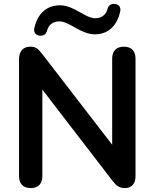

<svg xmlns="http://www.w3.org/2000/svg" viewBox="-20 -951 788 979"><path d="M185 -769C203 -768 215 -777 220 -795C227 -822 248 -842 282 -842C335 -842 390 -776 464 -776C530 -776 577 -818 593 -893C598 -916 584 -930 563 -931C545 -932 533 -923 528 -905C521 -878 500 -858 466 -858C413 -858 359 -924 285 -924C219 -924 171 -882 155 -807C150 -784 164 -770 185 -769ZM137 8C175 8 196 -14 196 -54V-494L553 -30C574 -3 588 8 619 8C651 8 671 -15 671 -52V-652C671 -691 650 -713 612 -713C573 -713 552 -691 552 -652V-213L195 -676C174 -703 163 -713 133 -713C99 -713 77 -690 77 -649V-54C77 -14 98 8 137 8Z"/></svg>

Font: Nunito
Style: Bold
Weight: 700
Designer: Vernon Adams
Foundry: Vernon Adams
Version: Version 3.602